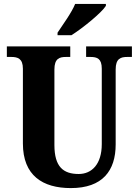

<svg xmlns="http://www.w3.org/2000/svg" viewBox="-20 -951 708 981"><path d="M274 -784V-771H345C405 -809 499 -886 521 -921V-931H364C346 -886 301 -825 274 -784ZM342 10C504 10 571 -79 571 -213V-596C571 -652 597 -660 630 -660H654V-714H420V-660H442C476 -660 500 -652 500 -600V-215C500 -112 449 -62 382 -62C304 -62 258 -98 258 -210V-596C258 -652 284 -660 317 -660H339V-714H15V-660H38C70 -660 97 -652 97 -600V-218C97 -54 198 10 342 10Z"/></svg>

Font: Noto Serif Sinhala Condensed ExtraBold
Style: Regular
Weight: 800
Width: 3
Designer: Jelle Bosma - Monotype Design Team
Foundry: Monotype Imaging Inc.
Version: Version 2.007